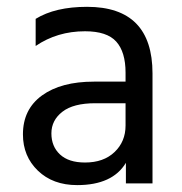

<svg xmlns="http://www.w3.org/2000/svg" viewBox="-20 -535 532 560"><path d="M346.2 -233.9V-168.9Q346.2 -122.1 314.2 -91.6Q282.2 -61 228 -61Q180.2 -61 155 -84.5Q129.9 -107.9 129.9 -146Q129.9 -184.1 161.9 -209Q193.8 -233.9 257.8 -233.9ZM84 -400.9Q147 -443.8 228 -443.8Q292 -443.8 319.1 -413.6Q346.2 -383.3 346.2 -323.2V-296.9H253.9Q158.2 -296.9 102.5 -256.6Q46.9 -216.3 46.9 -143.1Q46.9 -79.1 90.6 -37.1Q134.3 4.9 205.1 4.9Q308.1 4.9 347.2 -60.1V0H424.8V-320.8Q424.8 -515.1 233.9 -515.1Q141.1 -515.1 84 -480Z"/></svg>

Font: FAU Chimera
Style: Regular
Weight: 400
Version: Version 1.002;hotconv 1.0.117;makeotfexe 2.5.65602